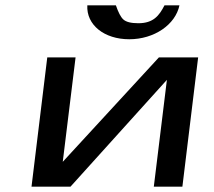

<svg xmlns="http://www.w3.org/2000/svg" viewBox="-20 -699 800 719"><path d="M244 0 605 -400 556 0H663L722 -484H575L215 -93L263 -484H157L98 0ZM498 -612C470 -612 452 -617 442 -626C432 -635 423 -653 414 -679H307C303 -606 370 -552 464 -552C558 -552 637 -607 652 -679H596C576 -640 554 -612 498 -612Z"/></svg>

Font: Gamestation Extended
Style: Italic
Weight: 400
Width: 7
Designer: Jonas Hecksher
Foundry: Jonas Hecksher, Playtypeª, e-types AS
Version: Version 1.003